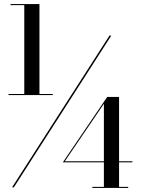

<svg xmlns="http://www.w3.org/2000/svg" viewBox="-20 -826 696 949"><path d="M22 -361.5V-356H241V-361.5H175V-806H32V-800.5H100V-361.5ZM521 -650 39.5 100H48.5L530 -650ZM613.5 97.5H568.5V-23.5H634.5V-29H568.5V-347H510L290.5 -23.5H493.5V97.5H436.5V103H613.5ZM300.5 -29 493.5 -313V-29Z"/></svg>

Font: Bodoni* 24pt Medium
Style: Regular
Weight: 500
Version: Version 2.3